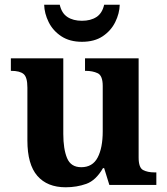

<svg xmlns="http://www.w3.org/2000/svg" viewBox="-20 -783 707 813"><path d="M258 10Q180 10 138 -38.5Q96 -87 96 -188V-412Q96 -456 80 -469.5Q64 -483 28 -483H26V-536H248V-216Q248 -152 264 -113.5Q280 -75 324 -75Q372 -75 393.5 -116Q415 -157 415 -227V-419Q415 -463 393.5 -473Q372 -483 343 -483H340V-536H567V-116Q567 -73 586 -63Q605 -53 634 -53H642V0H443L421 -71H416Q386 -19 345.5 -4.5Q305 10 258 10ZM326.9 -606Q275 -606 239.5 -629.5Q204 -653 186 -689.5Q168 -726 167 -763H233Q241 -727 265.5 -711Q290 -695 327 -695Q364 -695 388.5 -711Q413 -727 421 -763H487Q486 -726 468 -689.5Q450 -653 415 -629.5Q380 -606 326.9 -606Z"/></svg>

Font: Noto Naskh Arabic UI
Style: Regular
Weight: 400
Designer: Monotype Design Team, David Williams, Mohamad Dakak and Nizar Qandah
Foundry: Monotype Imaging Inc.
Version: Version 2.014